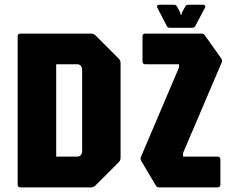

<svg xmlns="http://www.w3.org/2000/svg" viewBox="-20 -812 1012 832"><path d="M69 0Q56.5 0 56.5 -12.5V-654Q56.5 -666.5 69 -666.5H374Q386 -666.5 394 -658.5L494 -558.5Q502.5 -550 502.5 -538.5V-128.5Q502.5 -116.5 494 -108.5L394 -8.5Q386 0 374 0ZM223.5 -133.5H315Q336 -133.5 336 -161.5V-505Q336 -533.5 315 -533.5H223.5ZM670 0Q659.5 0 655 -8.5L592.5 -114Q587 -123 590.5 -131.5L760 -530L755.5 -513.5V-542.5L760.5 -533.5H610Q597.5 -533.5 597.5 -546V-654Q597.5 -666.5 610 -666.5H852.5Q862.5 -666.5 867.5 -659L939 -558.5Q945 -551 940.5 -541L769 -139L773 -167.5V-120L765 -133.5H922.5Q935 -133.5 935 -121V-12.5Q935 0 922.5 0ZM717 -691.5Q706 -691.5 703 -699L662 -778Q659 -783.5 661.5 -787.5Q664 -791.5 670.5 -791.5H735.5Q742 -791.5 748 -782.5L761 -757.5L763 -747.5H766L768.5 -757.5L782 -782.5Q787.5 -791.5 794.5 -791.5H859.5Q866 -791.5 868.5 -787.5Q871 -783.5 868 -778L826 -699Q823 -691.5 812 -691.5Z"/></svg>

Font: Jaro
Style: Regular
Weight: 400
Designer: Agyei Archer, Celine Hurka, Mirko Velimirović
Version: Version 1.000